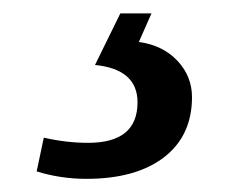

<svg xmlns="http://www.w3.org/2000/svg" viewBox="-20 -29 373 289"><path d="M189 34.2Q225.1 39.1 247.1 62.5Q269 85.9 269 117.2Q269 175.3 226.8 207.8Q184.6 240.2 109.9 240.2Q71.3 240.2 35.2 229L45.9 178.2Q80.1 186 112.8 186Q187 186 187 125Q187 75.2 123 68.8L161.1 -8.8H208Z"/></svg>

Font: Droid Serif
Style: Italic
Weight: 400
Italic angle: -12°
Designer: Monotype Design team
Foundry: Monotype Imaging Inc.
Version: Version 1.03